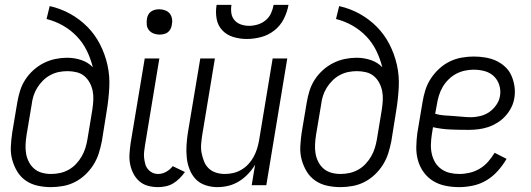

<svg xmlns="http://www.w3.org/2000/svg" viewBox="-20 -760 2178 788"><path d="M189 8Q161 8 134 2Q107 -4 85.5 -19Q64 -34 50.5 -56.5Q37 -79 30 -105Q23 -131 24.5 -159Q26 -187 30 -215L51 -340Q55 -364 62.5 -388Q70 -412 84 -433.5Q98 -455 117.5 -472.5Q137 -490 160 -501.5Q183 -513 207.5 -518Q232 -523 255 -523Q286 -523 314 -513.5Q342 -504 361 -484Q352 -520 336 -552.5Q320 -585 295 -611Q270 -637 238.5 -655Q207 -673 171 -682L184 -735Q229 -725 268.5 -703Q308 -681 339 -649.5Q370 -618 390.5 -578Q411 -538 421 -493.5Q431 -449 428.5 -401Q426 -353 418 -305L398 -180Q393 -155 385.5 -131Q378 -107 364 -84.5Q350 -62 330.5 -43.5Q311 -25 287.5 -13Q264 -1 238.5 3.5Q213 8 189 8ZM190 -46Q208 -46 226.5 -50Q245 -54 262 -63.5Q279 -73 292.5 -87.5Q306 -102 315.5 -118.5Q325 -135 330.5 -153Q336 -171 339 -189L359 -310Q362 -330 363 -349Q364 -368 360.5 -386Q357 -404 348.5 -420Q340 -436 326.5 -447.5Q313 -459 294.5 -463.5Q276 -468 257 -468Q239 -468 221.5 -464.5Q204 -461 187 -452Q170 -443 156.5 -429.5Q143 -416 133 -400Q123 -384 117.5 -366.5Q112 -349 110 -331L89 -206Q86 -187 85 -167.5Q84 -148 87 -130Q90 -112 98.5 -95.5Q107 -79 120.5 -67.5Q134 -56 152 -51Q170 -46 190 -46Z M629 8Q607 8 587 2.5Q567 -3 552 -16Q537 -29 527.5 -47.5Q518 -66 514 -86.5Q510 -107 511.5 -128.5Q513 -150 516 -172L574 -520H634L575 -163Q573 -150 571.5 -137Q570 -124 571.5 -111.5Q573 -99 576 -87.5Q579 -76 586.5 -66.5Q594 -57 605 -51.5Q616 -46 629 -46Q646 -46 662 -55Q678 -64 689 -78L739 -54Q729 -40 717 -28Q705 -16 691 -7.5Q677 1 660.5 4.5Q644 8 629 8ZM634 -618Q622 -618 610.5 -622.5Q599 -627 591.5 -636Q584 -645 582.5 -657.5Q581 -670 583 -683Q584 -691 588.5 -699.5Q593 -708 600.5 -713Q608 -718 616.5 -720Q625 -722 634 -722Q646 -722 658 -717.5Q670 -713 677 -704Q684 -695 686 -682.5Q688 -670 685 -657Q684 -649 679.5 -640.5Q675 -632 668 -627Q661 -622 652 -620Q643 -618 634 -618Z M872 8Q847 8 823 0Q799 -8 783 -25Q767 -42 758 -65Q749 -88 746.5 -113Q744 -138 745.5 -163.5Q747 -189 751 -215L802 -520H862L810 -206Q807 -187 805.5 -168Q804 -149 807.5 -131.5Q811 -114 817.5 -97.5Q824 -81 836.5 -69Q849 -57 866.5 -51.5Q884 -46 903 -46Q920 -46 937.5 -50Q955 -54 971 -63.5Q987 -73 999.5 -86.5Q1012 -100 1020.5 -115.5Q1029 -131 1034.5 -148Q1040 -165 1043 -182L1099 -520H1159L1073 0H1013L1027 -84Q1015 -64 998 -46Q981 -28 960.5 -15.5Q940 -3 917.5 2.5Q895 8 872 8ZM993 -600Q965 -600 938 -608Q911 -616 892.5 -635.5Q874 -655 869 -683Q864 -711 869 -740H930Q927 -723 929.5 -706Q932 -689 942.5 -677Q953 -665 969 -659.5Q985 -654 1002 -654Q1020 -654 1038 -659.5Q1056 -665 1070.5 -677Q1085 -689 1092.5 -706Q1100 -723 1103 -740H1164Q1159 -711 1145 -683Q1131 -655 1106.5 -635.5Q1082 -616 1052 -608Q1022 -600 993 -600Z M1377 8Q1349 8 1322 2Q1295 -4 1273.5 -19Q1252 -34 1238.5 -56.5Q1225 -79 1218 -105Q1211 -131 1212.5 -159Q1214 -187 1218 -215L1239 -340Q1243 -364 1250.5 -388Q1258 -412 1272 -433.5Q1286 -455 1305.5 -472.5Q1325 -490 1348 -501.5Q1371 -513 1395.5 -518Q1420 -523 1443 -523Q1474 -523 1502 -513.5Q1530 -504 1549 -484Q1540 -520 1524 -552.5Q1508 -585 1483 -611Q1458 -637 1426.5 -655Q1395 -673 1359 -682L1372 -735Q1417 -725 1456.5 -703Q1496 -681 1527 -649.5Q1558 -618 1578.5 -578Q1599 -538 1609 -493.5Q1619 -449 1616.5 -401Q1614 -353 1606 -305L1586 -180Q1581 -155 1573.5 -131Q1566 -107 1552 -84.5Q1538 -62 1518.5 -43.5Q1499 -25 1475.5 -13Q1452 -1 1426.5 3.5Q1401 8 1377 8ZM1378 -46Q1396 -46 1414.5 -50Q1433 -54 1450 -63.5Q1467 -73 1480.5 -87.5Q1494 -102 1503.5 -118.5Q1513 -135 1518.5 -153Q1524 -171 1527 -189L1547 -310Q1550 -330 1551 -349Q1552 -368 1548.5 -386Q1545 -404 1536.5 -420Q1528 -436 1514.5 -447.5Q1501 -459 1482.5 -463.5Q1464 -468 1445 -468Q1427 -468 1409.5 -464.5Q1392 -461 1375 -452Q1358 -443 1344.5 -429.5Q1331 -416 1321 -400Q1311 -384 1305.5 -366.5Q1300 -349 1298 -331L1277 -206Q1274 -187 1273 -167.5Q1272 -148 1275 -130Q1278 -112 1286.5 -95.5Q1295 -79 1308.5 -67.5Q1322 -56 1340 -51Q1358 -46 1378 -46Z M1865 8Q1836 8 1808.5 2.5Q1781 -3 1758 -17Q1735 -31 1719 -53Q1703 -75 1695.5 -101.5Q1688 -128 1688.5 -157Q1689 -186 1693 -215L1714 -340Q1718 -365 1725.5 -389.5Q1733 -414 1747.5 -436.5Q1762 -459 1782 -477.5Q1802 -496 1825.5 -507.5Q1849 -519 1874.5 -523.5Q1900 -528 1924 -528Q1948 -528 1972 -524Q1996 -520 2016.5 -510.5Q2037 -501 2053.5 -485.5Q2070 -470 2079 -449.5Q2088 -429 2091.5 -405.5Q2095 -382 2091 -358Q2088 -338 2078.5 -319Q2069 -300 2054.5 -284Q2040 -268 2021.5 -256.5Q2003 -245 1983.5 -238.5Q1964 -232 1943.5 -229.5Q1923 -227 1903 -227Q1866 -227 1829 -228.5Q1792 -230 1757 -238L1752 -206Q1749 -186 1748.5 -166Q1748 -146 1752.5 -127Q1757 -108 1766.5 -92.5Q1776 -77 1791.5 -66Q1807 -55 1826 -50.5Q1845 -46 1865 -46Q1886 -46 1907.5 -51Q1929 -56 1948.5 -67.5Q1968 -79 1983 -96Q1998 -113 2010 -133L2059 -108Q2044 -82 2023.5 -59Q2003 -36 1977.5 -20.5Q1952 -5 1922.5 1.5Q1893 8 1865 8ZM1913 -279Q1932 -279 1952 -284Q1972 -289 1988.5 -300.5Q2005 -312 2017 -329.5Q2029 -347 2032 -366Q2036 -389 2029 -411Q2022 -433 2006.5 -447.5Q1991 -462 1969.5 -468Q1948 -474 1924 -474Q1906 -474 1887.5 -470Q1869 -466 1852 -457Q1835 -448 1820.5 -433.5Q1806 -419 1796.5 -402.5Q1787 -386 1781.5 -368Q1776 -350 1773 -331L1766 -293Q1783 -288 1801.5 -286.5Q1820 -285 1839 -284Q1858 -283 1876 -281Q1894 -279 1913 -279Z"/></svg>

Font: Iosevka QP Light
Style: Italic
Weight: 300
Italic angle: -9°
Designer: Belleve Invis
Foundry: Belleve Invis
Version: Version 20.0.0; ttfautohint (v1.8.4)